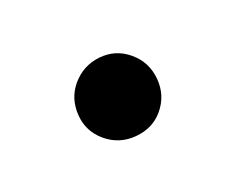

<svg xmlns="http://www.w3.org/2000/svg" viewBox="-35 -349 206 170"><g transform="rotate(20 68.5 -263.5)"><path d="M108 -263Q108 -248 96.5 -236.5Q85 -225 69 -225Q53 -225 42 -236.5Q31 -248 31 -263Q31 -279 42 -290.5Q53 -302 69 -302Q85 -302 96.5 -290.5Q108 -279 108 -263Z"/></g></svg>

Font: Azad Pori Unicode
Style: Regular
Weight: 400
Designer: Abul Kalam Azad
Foundry: Lipighor Font Foundry
Version: Version 1.026;December 22, 2019;FontCreator 12.0.0.2547 64-b